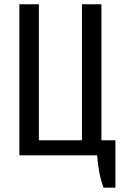

<svg xmlns="http://www.w3.org/2000/svg" viewBox="-20 -720 580 890"><path d="M69.8 0V-700.2H160.2V-69.8H359.9V-700.2H450.2V-69.8H515.1V149.9H460Q437 89.8 430.2 0Z"/></svg>

Font: 
Style: .
Weight: 400
Designer: Jovanny Lemonad
Foundry: Jovanny Lemonad
Version: Version 1.002